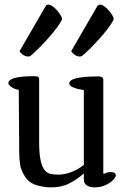

<svg xmlns="http://www.w3.org/2000/svg" viewBox="-20 -793 542 829"><path d="M89 -29Q71 -56 67 -81.5Q63 -107 63 -132L61 -405Q42 -408 29 -417.5Q16 -427 16 -434Q16 -449 44 -456.5Q72 -464 125 -464Q136 -464 141.5 -462.5Q147 -461 149 -454V-180Q149 -131 155 -102.5Q161 -74 171.5 -60Q182 -46 197.5 -42.5Q213 -39 232 -39Q260 -39 289 -50.5Q318 -62 342 -81V-404Q319 -407 299 -414.5Q279 -422 279 -433Q279 -448 311 -455.5Q343 -463 404 -463Q412 -463 418 -461Q424 -459 426 -451V-43Q435 -43 438.5 -46.5Q442 -50 459 -50Q480 -50 480 -35Q480 -31 474 -22.5Q468 -14 456.5 -5.5Q445 3 427.5 9.5Q410 16 387 16Q369 16 355.5 8Q342 0 342 -19V-44Q312 -18 279 -1Q246 16 200 16Q170 16 138 6.5Q106 -3 89 -29ZM324 -549Q311 -549 299.5 -558.5Q288 -568 288 -572V-573L401 -768Q405 -773 411 -773Q420 -773 430.5 -765.5Q441 -758 450 -747.5Q459 -737 465 -727Q471 -717 471 -712V-710Q463 -692 444.5 -668Q426 -644 405 -621Q384 -598 364.5 -579Q345 -560 335 -552Q331 -549 324 -549ZM101 -549Q88 -549 76.5 -558.5Q65 -568 65 -572V-573L178 -768Q182 -773 188 -773Q197 -773 207.5 -765.5Q218 -758 227 -747.5Q236 -737 242 -727Q248 -717 248 -712V-710Q240 -692 221.5 -668Q203 -644 182 -621Q161 -598 141.5 -579Q122 -560 112 -552Q108 -549 101 -549Z"/></svg>

Font: Asar
Style: Regular
Weight: 400
Designer: Eben Sorkin
Foundry: Eben Sorkin, Pria Ravichandran
Version: Version 1.003; ttfautohint (v1.3) -l 8 -r 50 -G 0 -x 0 -H 45